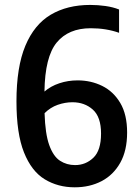

<svg xmlns="http://www.w3.org/2000/svg" viewBox="-20 -770 570 799"><path d="M291 9.5Q221 9.5 166 -24Q111 -57.5 79.8 -135.8Q48.5 -214 48.5 -348Q48.5 -491 85.5 -579.5Q122.5 -668 191.2 -708.8Q260 -749.5 355.5 -749.5Q387.5 -749.5 419 -745Q450.5 -740.5 475.5 -730.5V-633.5Q422 -652.5 357.5 -652.5Q265 -652.5 216 -593Q167 -533.5 165 -389Q191 -411.5 227 -423.5Q263 -435.5 303 -435.5Q358.5 -435.5 405.2 -412.5Q452 -389.5 480.5 -341.5Q509 -293.5 509 -218.5Q509 -143.5 480.5 -92.8Q452 -42 402.8 -16.2Q353.5 9.5 291 9.5ZM281.5 -344.5Q251 -344.5 220.2 -333.8Q189.5 -323 165.5 -299Q168 -213 185 -166Q202 -119 229.8 -101Q257.5 -83 292.5 -83Q336.5 -83 368.5 -113.5Q400.5 -144 400.5 -214Q400.5 -283.5 366.2 -314Q332 -344.5 281.5 -344.5Z"/></svg>

Font: Encode Sans Condensed SemiBold
Style: Regular
Weight: 600
Width: 3
Designer: Multiple Designers
Foundry: Impallari Type
Version: Version 3.000; ttfautohint (v1.8.3) -l 8 -r 50 -G 200 -x 14 